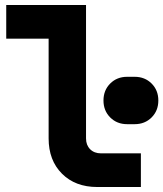

<svg xmlns="http://www.w3.org/2000/svg" viewBox="-20 -750 655 770"><path d="M370 0Q282 0 228.5 -53.5Q175 -107 175 -195V-595H5V-730H325V-195Q325 -168 341.5 -151.5Q358 -135 385 -135H545V0ZM490 -252Q449 -252 422 -279Q395 -306 395 -347Q395 -388 422 -415Q449 -442 490 -442H520Q561 -442 588 -415Q615 -388 615 -347Q615 -306 588 -279Q561 -252 520 -252Z"/></svg>

Font: JetBrains Mono Extra Bold
Style: Regular
Weight: 800
Monospace: yes
Designer: Philipp Nurullin, Konstantin Bulenkov
Foundry: JetBrains
Version: 2.002